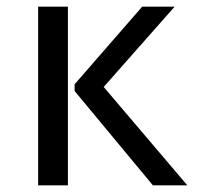

<svg xmlns="http://www.w3.org/2000/svg" viewBox="-20 -554 669 574"><path d="M94 -534H183V0H94ZM540 0H437L203 -282V-302L405 -534H502L290 -294Z"/></svg>

Font: Martel Sans
Style: Regular
Weight: 400
Designer: Dan Reynolds and Mathieu Réguer
Foundry: Dan Reynolds and Mathieu Réguer
Version: Version 1.002; ttfautohint (v1.1) -l 5 -r 5 -G 72 -x 0 -D la